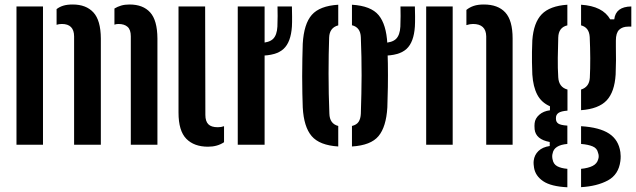

<svg xmlns="http://www.w3.org/2000/svg" viewBox="-20 -628 2760 833"><path d="M547.5 0V-470.5Q547.5 -499 533.5 -511.5Q519.5 -524 494 -524Q484 -524 476.5 -521V-591Q489.5 -599 505.5 -603.8Q521.5 -608.5 542 -608.5Q600.5 -608.5 631.5 -574.2Q662.5 -540 663 -461V0ZM301.5 0V-470.5Q301 -524 248.5 -524Q236 -524 225.5 -520.5V-588.5Q238.5 -598.5 255 -603.5Q271.5 -608.5 295.5 -608.5Q353.5 -608.5 385.2 -574.2Q417 -540 417.5 -461V0ZM51.5 0V-600H166.5V0Z M754.5 -139.5V-600H870L871 -129.5Q871 -102 883.8 -89Q896.5 -76 925 -76Q940 -76 952 -80.5V-11Q923 8.5 882.5 8.5Q822 8.5 788.2 -26Q754.5 -60.5 754.5 -139.5ZM1011.5 0V-600H1128V0ZM1108 -386.5Q1099.5 -386.5 1090.2 -386.8Q1081 -387 1073.5 -388.5V-442.5Q1082.5 -442 1091 -441.5Q1099.5 -441 1108.5 -441.5Q1148.5 -443 1165 -459.5Q1181.5 -476 1183.5 -512.5Q1184.5 -531 1184.5 -558.2Q1184.5 -585.5 1184 -600H1246.5Q1247 -583.5 1247.2 -556.8Q1247.5 -530 1246.5 -513Q1242 -445 1210.2 -415.8Q1178.5 -386.5 1108 -386.5Z M1293.5 -162Q1292.5 -186.5 1291.8 -222Q1291 -257.5 1291 -297Q1291 -336.5 1291.8 -373.5Q1292.5 -410.5 1293.5 -438.5Q1298.5 -524.5 1332.8 -563.5Q1367 -602.5 1447.5 -607.5V-518Q1409.5 -508 1408 -465Q1405.5 -394.5 1405.5 -307.8Q1405.5 -221 1409 -135.5Q1410 -91 1447.5 -81.5V7.5Q1366.5 2.5 1332.2 -37.5Q1298 -77.5 1293.5 -162ZM1507 7.5V-81.5Q1527.5 -86.5 1536 -99.8Q1544.5 -113 1545.5 -134.5Q1548.5 -224 1548.8 -301.2Q1549 -378.5 1545.5 -466Q1544 -509.5 1507 -518.5V-607.5Q1589.5 -602.5 1622.8 -562.2Q1656 -522 1660.5 -438.5Q1662 -403 1662.8 -352.2Q1663.5 -301.5 1662.8 -250.5Q1662 -199.5 1660.5 -162Q1655.5 -77.5 1622.2 -37.5Q1589 2.5 1507 7.5ZM1641.5 -386.5Q1633 -386.5 1623.8 -386.8Q1614.5 -387 1607 -388.5V-442.5Q1616 -442 1624.5 -441.5Q1633 -441 1642 -441.5Q1682 -443 1698.5 -459.5Q1715 -476 1717 -512.5Q1718 -531 1718 -558.2Q1718 -585.5 1717.5 -600H1780Q1780.5 -583.5 1780.8 -556.8Q1781 -530 1780 -513Q1775.5 -445 1743.8 -415.8Q1712 -386.5 1641.5 -386.5Z M2089.5 0V-470.5Q2088.5 -524 2032 -524Q2018.5 -524 2003.5 -519V-585Q2017.5 -596.5 2035.5 -602.5Q2053.5 -608.5 2079 -608.5Q2140.5 -608.5 2172.2 -574Q2204 -539.5 2204 -461V0ZM1829 0V-600H1944V0Z M2441.5 184.5Q2370.5 181 2336.8 158.2Q2303 135.5 2297 100Q2296 94 2295.2 85.2Q2294.5 76.5 2295.5 69Q2298.5 44 2316.2 27Q2334 10 2365 5.5V-12Q2304.5 -23 2299.5 -67Q2298.5 -76.5 2298.8 -81.8Q2299 -87 2299.5 -93.5Q2301.5 -114 2319.5 -130Q2337.5 -146 2366 -149.5V-167Q2329 -183 2311 -217.2Q2293 -251.5 2289.5 -305Q2288.5 -335.5 2288 -358.2Q2287.5 -381 2288 -403Q2288.5 -425 2289.5 -453Q2295 -529.5 2330.2 -566Q2365.5 -602.5 2441.5 -607.5V-518Q2403 -509 2402 -465Q2400.5 -423 2400 -377Q2399.5 -331 2402 -292.5Q2404.5 -249.5 2442 -239.5V-148Q2414.5 -146 2403.2 -138.2Q2392 -130.5 2392 -116.5V-112.5Q2392 -99 2402 -92Q2412 -85 2441.5 -83V-3.5Q2383.5 1.5 2377.5 38Q2375.5 44 2375.8 51.2Q2376 58.5 2377.5 64Q2381 84 2397.2 93Q2413.5 102 2441.5 104.5ZM2501 -150V-239.5Q2536.5 -250.5 2539 -290.5Q2541 -329.5 2540.8 -376.2Q2540.5 -423 2538.5 -467.5Q2536 -509 2501 -518V-607.5Q2595 -601.5 2627.5 -544H2645Q2651 -599 2719 -600V-512.5H2705.5Q2680.5 -512.5 2666.2 -498.8Q2652 -485 2652 -452V-425Q2652.5 -391 2652.5 -366.2Q2652.5 -341.5 2651 -305Q2646.5 -229 2611.8 -192.2Q2577 -155.5 2501 -150ZM2501 184V104.5Q2532 101.5 2551.2 91.8Q2570.5 82 2575.5 62.5Q2580 49 2574.5 34.5Q2570.5 15 2551 7Q2531.5 -1 2501 -3.5V-80.5Q2581.5 -75.5 2622.8 -48.2Q2664 -21 2671.5 32Q2672.5 39.5 2672.8 49.5Q2673 59.5 2671.5 71Q2664 129.5 2617.2 154.8Q2570.5 180 2501 184Z"/></svg>

Font: Big Shoulders Stencil Text
Style: Bold
Weight: 700
Designer: Patric King
Foundry: XO Type Co
Version: Version 1.000